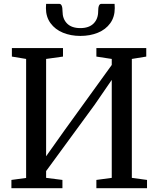

<svg xmlns="http://www.w3.org/2000/svg" viewBox="-20 -998 840 1018"><path d="M311 0H40.5V-44L118.5 -54.5V-685.5L43 -698V-743H314V-698L224.5 -685.5V-169.5L323.5 -309L572.5 -653.5V-685.5L491 -698V-743H755.5V-698L679 -685.5V-55L759.5 -44V0H491V-44L572.5 -55V-574.5L482.5 -443.5L224.5 -91V-55L311 -44ZM294.5 -977.5Q311.5 -977.5 311.5 -938Q311.5 -897.5 335.8 -873.2Q360 -849 406 -849Q451.5 -849 476 -873.2Q500.5 -897.5 500.5 -938Q500.5 -977.5 517 -977.5H587.5Q588.5 -963.5 588.5 -955Q588.5 -908 564.5 -874.8Q540.5 -841.5 499 -824.5Q457.5 -807.5 406 -807.5Q355.5 -807.5 314 -824.5Q272.5 -841.5 248 -875Q223.5 -908.5 223.5 -955L224 -966.5Q224.5 -970.5 224.5 -977.5Z"/></svg>

Font: Merriweather 12pt
Style: Regular
Weight: 400
Designer: Eben Sorkin
Foundry: Eben Sorkin
Version: Version 2.100